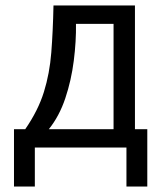

<svg xmlns="http://www.w3.org/2000/svg" viewBox="-20 -538 600 700"><path d="M31 142V-67H72Q119 -135 140 -202.5Q161 -270 167 -346.5Q173 -423 175 -518H472V-67H517V142H441V0H107V142ZM158 -67H394V-451H257Q258 -388 249 -316.5Q240 -245 218 -179.5Q196 -114 158 -67Z"/></svg>

Font: Ubuntu Sans Mono
Style: Regular
Weight: 400
Monospace: yes
Designer: Dalton Maag Ltd
Foundry: Dalton Maag Ltd
Version: Version 1.006